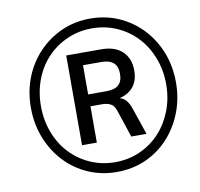

<svg xmlns="http://www.w3.org/2000/svg" viewBox="-81 -812 944 906"><g transform="rotate(-10 391.0 -359.5)"><path d="M408 8Q335 8 271.5 -19.5Q208 -47 160.5 -97.5Q113 -148 86.5 -215.5Q60 -283 60 -360Q60 -439 86.5 -505.5Q113 -572 160.5 -621.5Q208 -671 271 -699Q334 -727 408 -727Q482 -727 545 -699Q608 -671 655 -621.5Q702 -572 728.5 -505.5Q755 -439 755 -360Q755 -283 728.5 -215.5Q702 -148 655 -97.5Q608 -47 545 -19.5Q482 8 408 8ZM408 -39Q472 -39 527 -63.5Q582 -88 622 -131Q662 -174 685 -233Q708 -292 708 -360Q708 -428 685 -487Q662 -546 622 -588.5Q582 -631 527 -655.5Q472 -680 408 -680Q344 -680 289 -655.5Q234 -631 193.5 -588.5Q153 -546 130.5 -487Q108 -428 108 -360Q108 -292 130.5 -233Q153 -174 193.5 -131Q234 -88 289 -63.5Q344 -39 408 -39ZM267 -145V-575H435Q500 -575 535.5 -541.5Q571 -508 571 -449Q571 -396 540.5 -365Q510 -334 454 -329L463 -336Q489 -334 505.5 -319.5Q522 -305 533 -271L576 -145H503L459 -277Q451 -302 434 -310.5Q417 -319 393 -319H324L338 -329V-145ZM337 -376H425Q464 -376 483 -393Q502 -410 502 -447Q502 -482 482.5 -499Q463 -516 425 -516H337Z"/></g></svg>

Font: Nunitoga
Style: Medium Italic
Weight: 500
Italic angle: -9°
Designer: Vernon Adams
Foundry: Vernon Adams
Version: Version 1.0